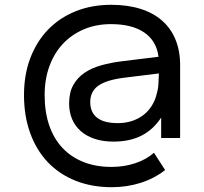

<svg xmlns="http://www.w3.org/2000/svg" viewBox="-20 -575 850 800"><path d="M651.5 -85Q618.5 -35 569.8 -10Q521 15 452.5 15Q408.5 15 374.2 3.5Q340 -8 316.2 -29Q292.5 -50 280.2 -79.2Q268 -108.5 268 -143.5Q268 -190 285.5 -221Q303 -252 332.8 -272Q362.5 -292 402.2 -303Q442 -314 486 -319.5L640.5 -338.5Q632 -405 580.8 -439.8Q529.5 -474.5 442.5 -474.5Q380.5 -474.5 329.8 -453Q279 -431.5 242.5 -392.8Q206 -354 186 -299.5Q166 -245 166 -179Q166 -108.5 185 -53Q204 2.5 240 41Q276 79.5 327.8 100Q379.5 120.5 445 120.5Q496.5 120.5 543 105.2Q589.5 90 621.5 61.5L668 133.5Q622.5 169 565.5 187Q508.5 205 446 205Q362.5 205 294.8 178Q227 151 179.2 100.8Q131.5 50.5 105.8 -20.5Q80 -91.5 80 -179Q80 -263.5 106.2 -332.8Q132.5 -402 180.2 -451.5Q228 -501 295 -528Q362 -555 443.5 -555Q511.5 -555 565 -538.2Q618.5 -521.5 655.2 -489.2Q692 -457 711.2 -410.2Q730.5 -363.5 730.5 -304V0H651.5ZM496 -251Q422 -241.5 389 -217.5Q356 -193.5 356 -149.5Q356 -107 384.5 -84.5Q413 -62 471 -62Q502.5 -62 529.5 -70.8Q556.5 -79.5 577.2 -95.5Q598 -111.5 612.2 -134Q626.5 -156.5 633 -184Q639 -204.5 640.2 -227Q641.5 -249.5 642 -267.5V-269Z"/></svg>

Font: Vela Sans Med
Style: Regular
Weight: 500
Designer: Principal design: Mikhail Sharanda - project Manrope.
Design modification: Ravid Balaliev
Foundry: Mikhail Sharanda
Version: Version 1.001